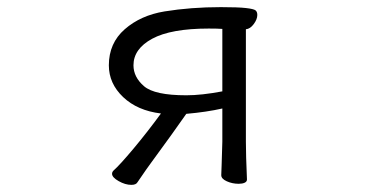

<svg xmlns="http://www.w3.org/2000/svg" viewBox="-20 -503 1040 538"><path d="M601 -40 603 -106V-199Q559 -189 502 -184Q468 -135 402 -45Q395 -36 365 8Q361 15 348 15Q331 15 312.5 4.5Q294 -6 294 -16Q294 -21 298 -25Q316 -41 354.5 -87Q393 -133 431 -185Q365 -193 325 -231Q285 -269 285 -320Q285 -382 329.5 -421Q374 -460 441 -471Q515 -483 599 -483Q647 -483 669 -480.5Q691 -478 696 -474Q701 -470 701 -461Q701 -449 691 -435.5Q681 -422 669 -421V-106Q669 -69 672 0Q672 6 665.5 9Q659 12 649 12Q631 12 615.5 5Q600 -2 600 -12V-13ZM502 -236Q545 -236 603 -247V-422Q590 -423 565 -423Q459 -423 406.5 -394.5Q354 -366 354 -320Q354 -287 383.5 -261.5Q413 -236 502 -236Z"/></svg>

Font: Iansui 0.93
Style: Regular
Weight: 400
Designer: But Ko / Fontworks Inc.
Foundry: zi-hi.com / Fontworks Inc.
Version: Version 0.931